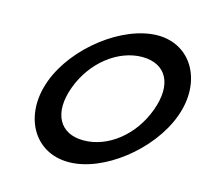

<svg xmlns="http://www.w3.org/2000/svg" viewBox="-115 -901 1160 1082"><g transform="rotate(15 465.0 -360.0)"><path d="M142.8 -360C222.4 -576 473.6 -769 676 -770C877 -770 982.7 -574 902.8 -360C823.5 -145 575.2 51 372.6 50C169.6 50 63.5 -145 142.8 -360ZM282.8 -360C223.4 -199 283.8 -89 424.2 -90C564.2 -90 704 -198 762.8 -360C822.1 -521 764 -629 624.3 -630C483.3 -630 342.1 -521 282.8 -360Z"/></g></svg>

Font: Nordica Plus
Style: NordicaClassicRgObl
Weight: 500
Version: Version 1.01